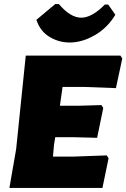

<svg xmlns="http://www.w3.org/2000/svg" viewBox="-20 -919 618 939"><path d="M509 -897 544 -847Q508 -786 449.5 -750.5Q391 -715 333.5 -711.5Q276 -708 226.5 -736Q177 -764 158 -822L250 -899H268Q324 -833 376.5 -832.5Q429 -832 493 -897ZM502 -159 511 -145 481 0H26L59 -190L106 -647H569L578 -633L547 -488L389 -494H286L273 -402H371L476 -405L485 -391L455 -245L340 -248H250L244 -210L239 -153H335Z"/></svg>

Font: Alegreya Sans Black
Style: Italic
Weight: 900
Italic angle: -7°
Designer: Juan Pablo del Peral
Foundry: Huerta Tipografica
Version: Version 2.007